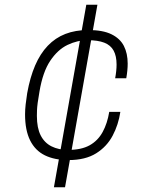

<svg xmlns="http://www.w3.org/2000/svg" viewBox="-20 -743 626 812"><path d="M208 49 345 -723H392L255 49ZM269 -66Q211 -66 170 -86Q129 -106 107.5 -149Q86 -192 86 -259Q86 -279 88.5 -301.5Q91 -324 95 -349Q107 -416 128.5 -466Q150 -516 182 -549.5Q214 -583 256.5 -599.5Q299 -616 353 -616Q415 -616 451.5 -598Q488 -580 504 -548.5Q520 -517 520 -474Q520 -460 518.5 -444.5Q517 -429 514 -412H467Q470 -428 471.5 -442.5Q473 -457 473 -470Q473 -506 460.5 -529Q448 -552 421 -562.5Q394 -573 351 -573Q307 -573 265.5 -553Q224 -533 192.5 -486Q161 -439 147 -356Q142 -328 139.5 -309Q137 -290 136.5 -277Q136 -264 136 -253Q136 -202 152 -170.5Q168 -139 198 -124Q228 -109 268 -109Q324 -109 359 -128.5Q394 -148 414 -184.5Q434 -221 442 -270H489Q481 -216 456.5 -169.5Q432 -123 386.5 -94.5Q341 -66 269 -66Z"/></svg>

Font: Archivo SemiBold Thin
Style: Italic
Weight: 250
Italic angle: -10°
Version: Version 2.001